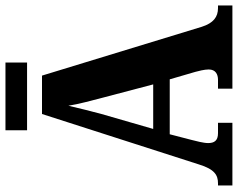

<svg xmlns="http://www.w3.org/2000/svg" viewBox="-106 -786 891 720"><g transform="rotate(-90 340.0 -425.5)"><path d="M212 -770H466V-851H212ZM5 0H240V-54H201C173 -54 164 -68 164 -91C164 -109 172 -138 176 -154L197 -235H403L431 -139C434 -128 440 -105 440 -89C440 -63 422 -54 401 -54H368V0H680V-54H670C637 -54 614 -71 600 -115L417 -714H273L84 -126C66 -67 44 -54 13 -54H5ZM217 -297 273 -491C284 -531 294 -573 304 -615C311 -572 323 -530 334 -487L384 -297Z"/></g></svg>

Font: Noto Serif Devanagari Condensed ExtraBold
Style: Regular
Weight: 800
Width: 3
Designer: Universal Thirst, Indian Type Foundry and the Monotype Design Team
Foundry: Monotype Imaging Inc.
Version: Version 2.004